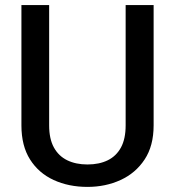

<svg xmlns="http://www.w3.org/2000/svg" viewBox="-20 -731 691 761"><path d="M588.9 -710.9V-233.9Q588.9 -152.8 553.2 -98.9Q517.6 -44.9 458 -17.6Q398.4 9.8 326.7 9.8Q252 9.8 192.6 -17.6Q133.3 -44.9 99.1 -98.9Q64.9 -152.8 64.9 -233.9V-710.9H174.8V-233.9Q174.8 -180.7 193.6 -146.5Q212.4 -112.3 246.6 -95.7Q280.8 -79.1 326.7 -79.1Q373 -79.1 407 -95.7Q440.9 -112.3 459.5 -146.5Q478 -180.7 478 -233.9V-710.9Z"/></svg>

Font: Heebo Medium
Style: Regular
Weight: 500
Designer: Oded Ezer
Foundry: Ezer Type House
Version: Version 3.100